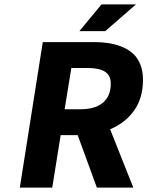

<svg xmlns="http://www.w3.org/2000/svg" viewBox="-20 -850 668 870"><path d="M339.8 -709 439.9 -830.1H596.2L457 -709ZM69.8 0 173.8 -659.2H404.8Q443.4 -659.2 476.1 -653.8Q508.8 -648.4 537.4 -636Q565.9 -623.5 585.7 -604.2Q605.5 -585 616.7 -555.7Q627.9 -526.4 627.9 -488.8Q627.9 -405.8 587.9 -349.4Q547.9 -293 479 -264.2L584 0H418.9L332 -237.8H254.9L216.8 0ZM272.9 -355H345.2Q411.6 -355 446.8 -385Q481.9 -415 481.9 -470.2Q481.9 -508.8 455.3 -525.4Q428.7 -542 375 -542H303.2Z"/></svg>

Font: Office Code Pro D Bold Italic
Style: Regular
Weight: 700
Italic angle: -9°
Designer: Nathan Rutzky & Paul D. Hunt
Foundry: Adobe Systems Incorporated
Version: Version 1.004;PS 001.004;hotconv 1.0.70;makeotf.lib2.5.58329